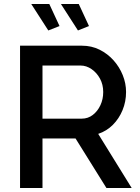

<svg xmlns="http://www.w3.org/2000/svg" viewBox="-20 -938 701 958"><path d="M80 0V-710H389Q437 -710 477 -690Q517 -670 546.5 -637Q576 -604 592.5 -563Q609 -522 609 -479Q609 -431 591.5 -388.5Q574 -346 543 -315Q512 -284 470 -270L637 0H511L357 -247H192V0ZM192 -346H388Q419 -346 443 -364.5Q467 -383 481 -413Q495 -443 495 -479Q495 -516 479 -545.5Q463 -575 437 -593Q411 -611 382 -611H192ZM284 -918H373L424 -808L369 -786ZM136 -918H226L277 -808L221 -786Z"/></svg>

Font: Raleway SemiBold
Style: Regular
Weight: 600
Designer: Matt McInerney, Pablo Impallari, Rodrigo Fuenzalida
Foundry: Matt McInerney, Pablo Impallari, Rodrigo Fuenzalida
Version: Version 4.026